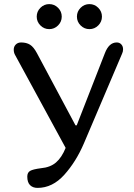

<svg xmlns="http://www.w3.org/2000/svg" viewBox="-20 -916 655 936"><path d="M549 -709Q563 -709 571.5 -699.5Q580 -690 580 -676Q580 -664 575 -654L389 -217Q351 -128 293.5 -64Q236 0 163 0Q140 0 126.5 -13.5Q113 -27 113 -55Q113 -75 127 -83Q141 -91 180 -96Q225 -100 253 -124Q281 -148 300 -195L53 -649Q47 -660 47 -674Q47 -689 57 -699Q67 -709 83 -709Q109 -709 126.5 -698Q144 -687 160 -657L348 -305H354L491 -656Q511 -709 549 -709ZM220 -896Q245 -896 263 -878Q281 -860 281 -835Q281 -810 263 -792Q245 -774 220 -774Q195 -774 177 -792Q159 -810 159 -835Q159 -860 177 -878Q195 -896 220 -896ZM416 -896Q441 -896 459 -878Q477 -860 477 -835Q477 -810 459 -792Q441 -774 416 -774Q391 -774 373 -792Q355 -810 355 -835Q355 -860 373 -878Q391 -896 416 -896Z"/></svg>

Font: Marmelad for Arash.Academy
Style: Regular
Weight: 400
Designer: Manvel Shmavonyan
Foundry: Cyreal
Version: Version 1.110;Glyphs 3.2 (3202)